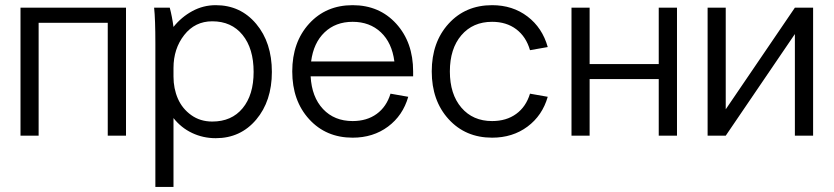

<svg xmlns="http://www.w3.org/2000/svg" viewBox="-20 -530 3256 750"><path d="M60.1 -500H472.2V0H400.9V-440.9H130.9V0H60.1Z M657.7 -68.8V200.2H586.9V-359.9Q586.9 -455.1 582 -500H643.1Q652.3 -465.3 657.7 -424.8Q688.5 -463.4 731.2 -486.6Q773.9 -509.8 822.8 -509.8Q919.4 -509.8 980.7 -436.8Q1042 -363.8 1042 -249Q1042 -135.3 980.7 -62.7Q919.4 9.8 822.8 9.8Q773.4 9.8 730.5 -10.5Q687.5 -30.8 657.7 -68.8ZM657.7 -264.2V-231Q657.7 -184.1 674.8 -144.8Q691.9 -105.5 727.1 -80.3Q762.2 -55.2 809.1 -55.2Q884.8 -55.2 927.7 -107.2Q970.7 -159.2 970.7 -249Q970.7 -340.3 927.5 -393.6Q884.3 -446.8 809.1 -446.8Q741.7 -446.8 699.7 -393.3Q657.7 -339.8 657.7 -264.2Z M1357.4 -509.8Q1461.9 -509.8 1527.8 -437.3Q1593.8 -364.7 1593.8 -251V-231.9H1193.4Q1197.8 -150.9 1241.9 -104Q1286.1 -57.1 1357.4 -57.1Q1413.1 -57.1 1451.4 -85Q1489.7 -112.8 1505.4 -164.1L1574.7 -151.9Q1553.7 -78.6 1495.6 -35.4Q1437.5 7.8 1357.4 7.8Q1253.4 7.8 1187.5 -64.5Q1121.6 -136.7 1121.6 -251Q1121.6 -365.2 1187.5 -437.5Q1253.4 -509.8 1357.4 -509.8ZM1357.4 -444.8Q1291 -444.8 1247.8 -403.6Q1204.6 -362.3 1195.3 -290H1520.5Q1511.2 -362.8 1467.8 -403.8Q1424.3 -444.8 1357.4 -444.8Z M1902.3 -509.8Q1982.4 -509.8 2040.5 -465.6Q2098.6 -421.4 2119.6 -346.2L2050.3 -334Q2035.2 -386.7 1996.6 -415.8Q1958 -444.8 1902.3 -444.8Q1827.1 -444.8 1782.2 -392.3Q1737.3 -339.8 1737.3 -251Q1737.3 -162.1 1782.2 -109.6Q1827.1 -57.1 1902.3 -57.1Q1958 -57.1 1996.3 -85Q2034.7 -112.8 2050.3 -164.1L2119.6 -151.9Q2098.6 -78.6 2040.5 -35.4Q1982.4 7.8 1902.3 7.8Q1798.3 7.8 1732.4 -64.5Q1666.5 -136.7 1666.5 -251Q1666.5 -365.2 1732.4 -437.5Q1798.3 -509.8 1902.3 -509.8Z M2212.4 -500H2283.2V-279.8H2553.2V-500H2624.5V0H2553.2V-221.2H2283.2V0H2212.4Z M2744.1 -500H2814.9V-103L3085 -500H3156.2V0H3085V-397L2814.9 0H2744.1Z"/></svg>

Font: LT Superior
Style: Regular
Weight: 400
Designer: Daniel Lyons
Foundry: LyonsType
Version: Version 1.000